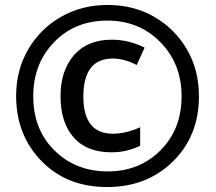

<svg xmlns="http://www.w3.org/2000/svg" viewBox="-20 -744 869 774"><path d="M782 -356Q782 -462 733.5 -545Q685 -628 602 -676Q519 -724 414 -724Q310 -724 226.5 -676.5Q143 -629 94 -545.5Q45 -462 45 -357Q45 -200 147 -95Q249 10 412 10Q572 10 677 -93Q782 -196 782 -356ZM114 -356Q114 -487 198 -574Q282 -661 413 -661Q541 -661 626.5 -574Q712 -487 712 -356Q712 -223 627 -138Q542 -53 415 -53Q285 -53 199.5 -137.5Q114 -222 114 -356ZM545 -156V-231Q487 -205 435 -205Q316 -205 316 -355Q316 -508 435 -508Q481 -508 531 -482L563 -552Q499 -584 431 -584Q332 -584 278 -521.5Q224 -459 224 -356Q224 -251 276.5 -190.5Q329 -130 429 -130Q463 -130 490.5 -137Q518 -144 545 -156Z"/></svg>

Font: Noto Sans UI SemiCondensed
Style: Bold Italic
Weight: 700
Width: 4
Designer: Monotype Design Team
Foundry: Monotype Imaging Inc.
Version: 1.001